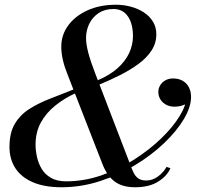

<svg xmlns="http://www.w3.org/2000/svg" viewBox="-20 -780 836 810"><path d="M550 10Q495.5 10 463 -14.8Q430.5 -39.5 411 -91L263.5 -469.5Q251 -501 244.8 -529Q238.5 -557 238.5 -583Q238.5 -633 268 -673Q297.5 -713 349.5 -736.5Q401.5 -760 469 -760Q501.5 -760 532 -751.8Q562.5 -743.5 586.8 -727.8Q611 -712 625.2 -688.8Q639.5 -665.5 639.5 -635.5Q639.5 -597.5 619 -566.5Q598.5 -535.5 563.8 -510Q529 -484.5 485.8 -462.8Q442.5 -441 396.5 -422L389 -440Q441 -461.5 474.8 -491.2Q508.5 -521 524.8 -556Q541 -591 541 -628Q541 -659 532.5 -684.8Q524 -710.5 505.8 -726.2Q487.5 -742 459 -742Q422 -742 396 -724.8Q370 -707.5 356.5 -679.5Q343 -651.5 343 -620Q343 -594 352.2 -558.2Q361.5 -522.5 382 -469.5L531.5 -80.5Q537.5 -63 545 -48.8Q552.5 -34.5 564.8 -26.5Q577 -18.5 597 -18.5Q624 -18.5 647.2 -36Q670.5 -53.5 682.5 -76L699 -70.5Q685 -37.5 647.2 -13.8Q609.5 10 550 10ZM239.5 10Q168 10 119 -11Q70 -32 45 -70.2Q20 -108.5 20 -160Q20 -219 42 -256.8Q64 -294.5 102.2 -319.2Q140.5 -344 189.5 -363Q238.5 -382 292.5 -403.5L300 -387.5Q251.5 -365.5 213 -334.5Q174.5 -303.5 152.2 -262.8Q130 -222 130 -169.5Q130 -145.5 135.8 -118.8Q141.5 -92 155.5 -68.2Q169.5 -44.5 194.8 -29.8Q220 -15 259 -15Q335 -15 408.5 -40.5Q482 -66 546.5 -107.2Q611 -148.5 660.5 -196.5Q710 -244.5 738 -290.5Q766 -336.5 766 -371H785Q785 -358.5 775 -349.2Q765 -340 749.2 -335Q733.5 -330 716 -330Q696 -330 680.8 -338.2Q665.5 -346.5 656.8 -360.5Q648 -374.5 648 -392Q648 -407.5 655.8 -420.2Q663.5 -433 677.5 -441Q691.5 -449 710 -449Q734 -449 751 -439Q768 -429 777 -411.5Q786 -394 786 -371Q786 -329 756 -278.2Q726 -227.5 673 -176.8Q620 -126 550.5 -83.8Q481 -41.5 401.5 -15.8Q322 10 239.5 10Z"/></svg>

Font: Bodoni Moda SC
Style: Italic
Weight: 400
Italic angle: -13°
Designer: Owen Earl
Foundry: indestructible type
Version: Version 2.005